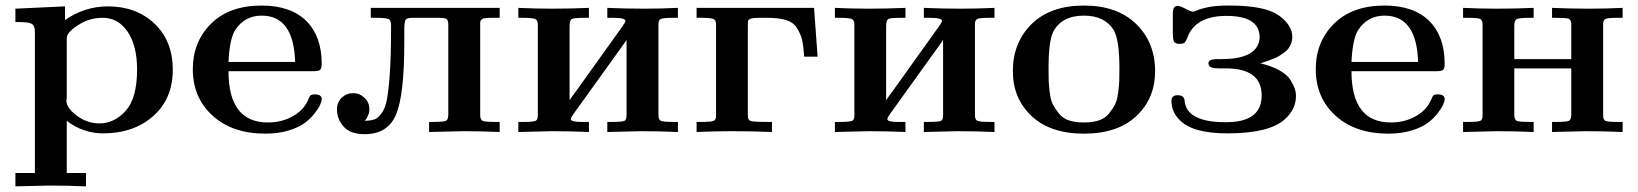

<svg xmlns="http://www.w3.org/2000/svg" viewBox="-20 -473 5868 688"><path d="M35.2 147H105V-358.9Q105 -380.9 94 -387.5Q83 -394 45.9 -394H35.2V-441.9L212.9 -450.2V-400.9Q281.7 -449.7 366.2 -450.2Q468.3 -450.2 533.7 -388.2Q599.1 -326.2 599.1 -223.1Q599.1 -119.1 529.1 -57.1Q459 4.9 349.1 4.9Q278.3 4.9 219.2 -40V147H288.1V194.8Q222.2 191.9 157.2 191.9Q146 191.9 35.2 194.8ZM217.8 -112.8Q217.8 -86.9 254.9 -58.8Q292 -30.8 336.9 -30.8Q388.7 -30.8 429.9 -75.4Q471.2 -120.1 471.2 -224.1Q471.2 -309.1 437.5 -359.1Q403.8 -409.2 348.1 -409.2Q305.2 -409.2 270 -389.2Q234.9 -369.1 223.1 -350.1Q219.2 -344.2 219.2 -330.1V-120.1Q219.2 -119.1 218.5 -116.9Q217.8 -114.7 217.8 -112.8Z M670.9 -225.1Q670.9 -323.2 736.3 -388.2Q801.8 -453.1 917.5 -453.1Q1020.5 -453.1 1076.7 -398.9Q1132.8 -342.8 1132.8 -245.1Q1132.8 -226.1 1126.2 -221.9Q1119.6 -217.8 1100.6 -217.8H798.8Q798.8 -33.7 940.4 -34.2Q989.3 -34.2 1028.6 -56.2Q1067.9 -78.1 1083.5 -113.8Q1088.4 -127 1092.5 -130.9Q1096.7 -134.8 1108.9 -134.8Q1132.8 -134.8 1132.8 -117.2Q1132.8 -110.4 1127.2 -97.7Q1121.6 -85 1107.2 -66.4Q1092.8 -47.9 1071.3 -32Q1049.8 -16.1 1013.2 -5.1Q976.6 5.9 931.6 5.9Q812.5 5.9 741.7 -58.6Q670.9 -123 670.9 -225.1ZM798.8 -251H1037.6Q1032.7 -417 917.5 -417Q856.4 -417 822.8 -365.2Q802.7 -334 798.8 -251Z M1187.5 -80.1Q1187.5 -106.9 1204.6 -123Q1221.7 -139.2 1245.6 -139.2Q1268.6 -139.2 1286.1 -122.6Q1303.7 -106 1303.7 -81.1Q1303.7 -62 1287.6 -40Q1310.5 -41 1322.5 -45.4Q1334.5 -49.8 1347.9 -67.9Q1361.3 -85.9 1367.4 -121.6Q1373.5 -157.2 1377.4 -218.5Q1381.3 -279.8 1381.3 -374V-381.8Q1381.3 -399.9 1373 -404.5Q1364.7 -409.2 1324.7 -409.2H1308.6V-444.8H1770.5V-409.2H1754.4Q1744.6 -409.2 1737.1 -409.2Q1729.5 -409.2 1724.1 -408.2Q1718.8 -407.2 1714.6 -407.2Q1710.4 -407.2 1708 -404.5Q1705.6 -401.9 1704.1 -401.4Q1702.6 -400.9 1701.7 -397Q1700.7 -393.1 1700.7 -392.1Q1700.7 -391.1 1700.7 -385Q1700.7 -378.9 1700.7 -377V-60.1Q1700.7 -43.9 1709.7 -40Q1718.8 -36.1 1753.4 -36.1H1770.5V0Q1704.6 -2.9 1638.7 -2.9Q1628.9 -2.9 1517.6 0V-36.1H1530.8Q1570.8 -36.1 1578.6 -40.5Q1586.4 -44.9 1586.4 -63V-382.8Q1586.4 -399.9 1580.6 -404.5Q1574.7 -409.2 1553.7 -409.2H1457.5Q1438.5 -409.2 1433.6 -402.1Q1428.7 -395 1428.7 -367.2V-319.8Q1428.7 -132.8 1399.2 -62.5Q1369.6 7.8 1286.6 7.8Q1234.9 7.8 1211.2 -19.5Q1187.5 -46.9 1187.5 -80.1Z M1837.4 0V-36.1H1854Q1891.1 -36.1 1899.2 -40Q1907.2 -43.9 1907.2 -58.1V-384.8Q1907.2 -400.9 1897.7 -405Q1888.2 -409.2 1852.1 -409.2H1837.4V-444.8Q1897.5 -441.9 1958 -441.9Q2023.9 -441.9 2090.3 -444.8V-409.2H2076.2Q2035.2 -409.2 2028.1 -404.5Q2021 -399.9 2021 -378.9V-113.8Q2028.8 -126 2045.4 -147.9L2211.4 -379.9Q2221.2 -394 2221.2 -397.9Q2221.2 -409.2 2176.3 -409.2H2156.2V-444.8Q2222.2 -441.9 2288.1 -441.9Q2349.1 -441.9 2409.2 -444.8V-409.2H2392.1Q2356 -409.2 2347.7 -405Q2339.4 -400.9 2339.4 -387.2V-60.1Q2339.4 -43.9 2348.4 -40Q2357.4 -36.1 2392.1 -36.1H2409.2V0Q2343.3 -2.9 2277.3 -2.9Q2267.6 -2.9 2156.2 0V-36.1H2166Q2209 -36.1 2217 -39.6Q2225.1 -43 2225.1 -60.1V-330.1Q2217.3 -317.9 2201.2 -295.9L2035.2 -64.9Q2025.4 -51.8 2025.4 -45.9Q2025.4 -36.1 2063 -36.1H2090.3V0Q2024.4 -2.9 1959 -2.9Q1948.2 -2.9 1837.4 0Z M2476.1 0V-36.1H2492.7Q2528.8 -36.1 2537.4 -40Q2545.9 -43.9 2545.9 -58.1V-384.8Q2545.9 -400.9 2536.4 -405Q2526.9 -409.2 2491.7 -409.2H2476.1V-444.8H2897L2909.7 -270H2861.8Q2858.9 -310.1 2853.8 -331.1Q2848.6 -352.1 2835.7 -372.6Q2822.8 -393.1 2796.9 -401.1Q2771 -409.2 2728 -409.2H2700.7Q2677.7 -409.2 2669.9 -406Q2662.1 -402.8 2660.9 -399.4Q2659.7 -396 2659.7 -378.9V-59.1Q2659.7 -43 2669.2 -39.6Q2678.7 -36.1 2728 -36.1H2746.1V0Q2674.3 -2.9 2603 -2.9Q2540 -2.9 2476.1 0Z M2971.7 0V-36.1H2988.3Q3025.4 -36.1 3033.4 -40Q3041.5 -43.9 3041.5 -58.1V-384.8Q3041.5 -400.9 3032 -405Q3022.5 -409.2 2986.3 -409.2H2971.7V-444.8Q3031.7 -441.9 3092.3 -441.9Q3158.2 -441.9 3224.6 -444.8V-409.2H3210.4Q3169.4 -409.2 3162.4 -404.5Q3155.3 -399.9 3155.3 -378.9V-113.8Q3163.1 -126 3179.7 -147.9L3345.7 -379.9Q3355.5 -394 3355.5 -397.9Q3355.5 -409.2 3310.5 -409.2H3290.5V-444.8Q3356.4 -441.9 3422.4 -441.9Q3483.4 -441.9 3543.5 -444.8V-409.2H3526.4Q3490.2 -409.2 3481.9 -405Q3473.6 -400.9 3473.6 -387.2V-60.1Q3473.6 -43.9 3482.7 -40Q3491.7 -36.1 3526.4 -36.1H3543.5V0Q3477.5 -2.9 3411.6 -2.9Q3401.9 -2.9 3290.5 0V-36.1H3300.3Q3343.3 -36.1 3351.3 -39.6Q3359.4 -43 3359.4 -60.1V-330.1Q3351.6 -317.9 3335.4 -295.9L3169.4 -64.9Q3159.7 -51.8 3159.7 -45.9Q3159.7 -36.1 3197.3 -36.1H3224.6V0Q3158.7 -2.9 3093.3 -2.9Q3082.5 -2.9 2971.7 0Z M3609.4 -217.8Q3609.4 -320.8 3676.8 -387Q3744.1 -453.1 3864.3 -453.1Q3983.4 -453.1 4051.3 -387Q4119.1 -320.8 4119.1 -217.8Q4119.1 -120.6 4052.2 -57.4Q3985.4 5.9 3864.3 5.9Q3743.2 5.9 3676.3 -57.4Q3609.4 -120.6 3609.4 -217.8ZM3737.3 -229Q3737.3 -199.2 3737.8 -183.6Q3738.3 -168 3741.7 -140.4Q3745.1 -112.8 3753.2 -97.9Q3761.2 -83 3774.7 -65.9Q3788.1 -48.8 3810.5 -41.5Q3833 -34.2 3864 -34.2Q3895 -34.2 3917.5 -41.5Q3939.9 -48.8 3953.6 -65.9Q3967.3 -83 3975.1 -97.9Q3982.9 -112.8 3986.6 -140.4Q3990.2 -168 3990.7 -183.6Q3991.2 -199.2 3991.2 -229Q3991.2 -332 3970.2 -366.2Q3938 -417 3864.3 -417Q3784.2 -417 3753.9 -358.9Q3737.3 -325.2 3737.3 -229Z M4177.7 -111.8Q4177.7 -131.8 4199.7 -131.8Q4213.9 -131.8 4219.5 -125.5Q4225.1 -119.1 4225.1 -110.1Q4225.1 -101.1 4231.4 -87.2Q4237.8 -73.2 4252.9 -62Q4289.1 -35.2 4369.6 -35.2H4374Q4501 -35.2 4501 -130.9Q4501 -228 4372.1 -228H4347.7Q4320.8 -228 4314 -235.8Q4310.1 -241.7 4310.1 -246.1Q4310.1 -261.2 4341.8 -261.2H4356.9Q4476.1 -261.2 4491.7 -324.2Q4493.7 -334 4493.7 -338.9Q4493.7 -416 4375 -416Q4261.2 -416 4233.9 -335.9Q4229 -323.7 4223.9 -319.8Q4218.8 -315.9 4207 -315.9Q4190.9 -315.9 4186.8 -324Q4182.6 -332 4182.6 -357.9V-424.8Q4182.6 -451.7 4199.7 -452.1Q4208.5 -452.1 4227.8 -441.7Q4247.1 -431.2 4254.9 -431.2Q4258.8 -431.2 4270.8 -436.5Q4282.7 -441.9 4310.3 -447.5Q4337.9 -453.1 4380.9 -453.1H4386.7Q4511.7 -453.1 4561.3 -418.5Q4610.8 -383.8 4610.8 -339.8Q4610.8 -328.6 4606.9 -318.4Q4603 -308.1 4597.4 -300Q4591.8 -292 4581.3 -284.4Q4570.8 -276.9 4563.7 -272.5Q4556.6 -268.1 4543.7 -262.9Q4530.8 -257.8 4525.4 -255.9Q4520 -253.9 4507.8 -250L4496.1 -246.1Q4538.1 -236.3 4565.9 -220.2Q4593.8 -204.1 4604.7 -185.5Q4615.7 -167 4619.9 -154.5Q4624 -142.1 4624 -129.9Q4624 -80.1 4582 -43.9Q4525.9 4.9 4378.9 4.9Q4253.9 4.9 4208 -42Q4177.7 -71.8 4177.7 -111.8Z M4694.8 -225.1Q4694.8 -323.2 4760.3 -388.2Q4825.7 -453.1 4941.4 -453.1Q5044.4 -453.1 5100.6 -398.9Q5156.7 -342.8 5156.7 -245.1Q5156.7 -226.1 5150.1 -221.9Q5143.6 -217.8 5124.5 -217.8H4822.8Q4822.8 -33.7 4964.4 -34.2Q5013.2 -34.2 5052.5 -56.2Q5091.8 -78.1 5107.4 -113.8Q5112.3 -127 5116.5 -130.9Q5120.6 -134.8 5132.8 -134.8Q5156.7 -134.8 5156.7 -117.2Q5156.7 -110.4 5151.1 -97.7Q5145.5 -85 5131.1 -66.4Q5116.7 -47.9 5095.2 -32Q5073.7 -16.1 5037.1 -5.1Q5000.5 5.9 4955.6 5.9Q4836.4 5.9 4765.6 -58.6Q4694.8 -123 4694.8 -225.1ZM4822.8 -251H5061.5Q5056.6 -417 4941.4 -417Q4880.4 -417 4846.7 -365.2Q4826.7 -334 4822.8 -251Z M5222.7 0V-36.1H5239.3Q5276.4 -36.1 5284.4 -40Q5292.5 -43.9 5292.5 -58.1V-384.8Q5292.5 -401.9 5283 -405.5Q5273.4 -409.2 5237.3 -409.2H5222.7V-444.8Q5282.7 -441.9 5343.3 -441.9Q5409.2 -441.9 5475.6 -444.8V-409.2H5464.4Q5423.3 -409.2 5414.8 -404.5Q5406.2 -399.9 5406.2 -379.9V-261.2H5610.4V-389.2Q5609.4 -403.3 5599.9 -406.2Q5590.3 -409.2 5552.2 -409.2H5541.5V-444.8Q5607.4 -441.9 5673.3 -441.9Q5734.4 -441.9 5794.4 -444.8V-409.2H5776.4Q5741.2 -409.2 5732.9 -405Q5724.6 -400.9 5724.6 -387.2V-59.1Q5724.6 -43 5733.6 -39.6Q5742.7 -36.1 5777.3 -36.1H5794.4V0Q5728.5 -2.9 5662.6 -2.9Q5652.8 -2.9 5541.5 0V-36.1H5554.7Q5591.8 -36.1 5600.6 -39.6Q5609.4 -43 5610.4 -59.1V-228H5406.2V-59.1Q5407.2 -43 5415.8 -39.6Q5424.3 -36.1 5462.4 -36.1H5475.6V0Q5409.7 -2.9 5344.2 -2.9Q5333.5 -2.9 5222.7 0Z"/></svg>

Font: CMU Serif
Style: Bold
Weight: 700
Version: Version 0.7.0